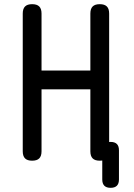

<svg xmlns="http://www.w3.org/2000/svg" viewBox="-20 -760 640 920"><path d="M413 -332H179V-35Q179 -12 168 -1Q157 10 134 10Q111 10 100 -1Q89 -12 89 -35V-695Q89 -718 100 -729Q111 -740 134 -740Q157 -740 168 -729Q179 -718 179 -695V-422H413V-695Q413 -718 424 -729Q435 -740 458 -740Q481 -740 492 -729Q503 -718 503 -695V-35Q503 -12 492 -1Q481 10 458 10Q435 10 424 -1Q413 -12 413 -35ZM510 140Q490 140 480 130Q470 120 470 100V-40Q470 -60 480 -70Q490 -80 510 -80Q530 -80 540 -70Q550 -60 550 -40V100Q550 120 540 130Q530 140 510 140Z"/></svg>

Font: Maple Mono
Style: Regular
Weight: 400
Monospace: yes
Designer: subframe7536
Version: Version 7.300